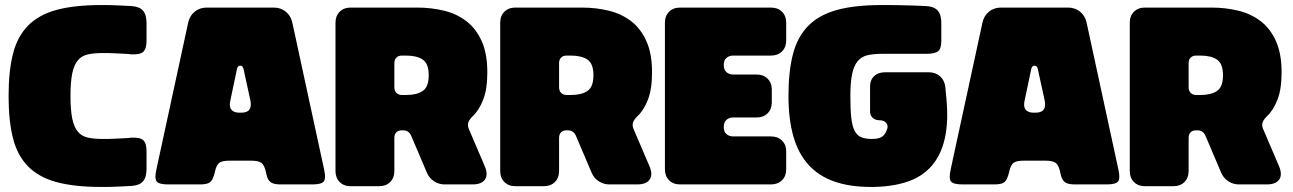

<svg xmlns="http://www.w3.org/2000/svg" viewBox="-20 -730 5118 760"><path d="M560 -132Q560 -164 546.5 -175.5Q533 -187 500 -185Q483 -183 466 -182.5Q449 -182 433.5 -181Q418 -180 405.5 -180Q393 -180 386 -180Q351 -180 327 -185.5Q303 -191 288 -209Q273 -227 266 -260.5Q259 -294 259 -350Q259 -406 266 -439.5Q273 -473 288 -491Q303 -509 327 -514.5Q351 -520 386 -520Q393 -520 405.5 -520Q418 -520 433.5 -519Q449 -518 466 -517.5Q483 -517 500 -515Q533 -513 546.5 -524.5Q560 -536 560 -568V-638Q560 -672 546 -688Q532 -704 500 -706Q481 -707 461.5 -708Q442 -709 425 -709.5Q408 -710 396.5 -710Q385 -710 381 -710Q275 -710 204.5 -691Q134 -672 91.5 -629Q49 -586 31.5 -517.5Q14 -449 14 -350Q14 -251 31.5 -182.5Q49 -114 91.5 -71Q134 -28 204.5 -9Q275 10 381 10Q385 10 396.5 10Q408 10 425 9.5Q442 9 461.5 8Q481 7 500 6Q532 4 546 -12Q560 -28 560 -62Z M771 0Q794 0 806 -5.5Q818 -11 824 -28Q825 -30 825.5 -32Q826 -34 827 -36.5Q828 -39 828.5 -41.5Q829 -44 830 -47Q836 -76 847.5 -85Q859 -94 888 -94H974Q1003 -94 1015 -85Q1027 -76 1033 -47Q1033 -44 1034 -41.5Q1035 -39 1035.5 -37Q1036 -35 1036.5 -32.5Q1037 -30 1038 -28Q1044 -12 1056 -6Q1068 0 1091 0H1216Q1252 0 1261.5 -11.5Q1271 -23 1263 -59L1137 -641Q1131 -668 1111 -684Q1091 -700 1064 -700H798Q771 -700 751 -684Q731 -668 725 -641L599 -59Q591 -23 600.5 -11.5Q610 0 646 0ZM927 -284Q905 -284 895.5 -296.5Q886 -309 892 -333L918 -457Q921 -470 931 -470Q941 -470 944 -457L971 -333Q976 -309 967.5 -296.5Q959 -284 935 -284Z M1481 7Q1508 7 1524.5 -9.5Q1541 -26 1541 -53V-184Q1541 -198 1548.5 -206Q1556 -214 1570 -214H1576Q1587 -214 1594.5 -209Q1602 -204 1607 -194L1670 -46Q1679 -25 1698 -12.5Q1717 0 1740 0H1850Q1887 0 1900 -20Q1913 -40 1898 -74L1836 -219Q1830 -233 1833.5 -244.5Q1837 -256 1851 -270Q1876 -293 1892.5 -335Q1909 -377 1909 -444Q1909 -517 1887 -566.5Q1865 -616 1827 -645.5Q1789 -675 1738.5 -687.5Q1688 -700 1631 -700H1368Q1341 -700 1324.5 -683.5Q1308 -667 1308 -640V-53Q1308 -26 1324.5 -9.5Q1341 7 1368 7ZM1571 -354Q1557 -354 1549 -362.5Q1541 -371 1541 -384V-480Q1541 -494 1549 -502Q1557 -510 1571 -510H1588Q1630 -510 1653.5 -494Q1677 -478 1677 -432Q1677 -386 1653.5 -370Q1630 -354 1588 -354Z M2133 7Q2160 7 2176.5 -9.5Q2193 -26 2193 -53V-184Q2193 -198 2200.5 -206Q2208 -214 2222 -214H2228Q2239 -214 2246.5 -209Q2254 -204 2259 -194L2322 -46Q2331 -25 2350 -12.5Q2369 0 2392 0H2502Q2539 0 2552 -20Q2565 -40 2550 -74L2488 -219Q2482 -233 2485.5 -244.5Q2489 -256 2503 -270Q2528 -293 2544.5 -335Q2561 -377 2561 -444Q2561 -517 2539 -566.5Q2517 -616 2479 -645.5Q2441 -675 2390.5 -687.5Q2340 -700 2283 -700H2020Q1993 -700 1976.5 -683.5Q1960 -667 1960 -640V-53Q1960 -26 1976.5 -9.5Q1993 7 2020 7ZM2223 -354Q2209 -354 2201 -362.5Q2193 -371 2193 -384V-480Q2193 -494 2201 -502Q2209 -510 2223 -510H2240Q2282 -510 2305.5 -494Q2329 -478 2329 -432Q2329 -386 2305.5 -370Q2282 -354 2240 -354Z M2612 -640V-60Q2612 -33 2628.5 -16.5Q2645 0 2672 0H3032Q3059 0 3075.5 -16.5Q3092 -33 3092 -60V-130Q3092 -157 3075.5 -173.5Q3059 -190 3032 -190H2882Q2866 -190 2855.5 -199.5Q2845 -209 2845 -226V-229Q2845 -246 2855.5 -255.5Q2866 -265 2882 -265H2975Q3002 -265 3018.5 -281.5Q3035 -298 3035 -325V-375Q3035 -402 3018.5 -418.5Q3002 -435 2975 -435H2882Q2866 -435 2855.5 -444.5Q2845 -454 2845 -471V-474Q2845 -491 2855.5 -500.5Q2866 -510 2882 -510H3032Q3059 -510 3075.5 -526.5Q3092 -543 3092 -570V-640Q3092 -667 3075.5 -683.5Q3059 -700 3032 -700H2672Q2645 -700 2628.5 -683.5Q2612 -667 2612 -640Z M3722 -385Q3719 -412 3701 -428Q3683 -444 3656 -444H3484Q3456 -444 3439.5 -428Q3423 -412 3424 -384V-292Q3423 -275 3433.5 -264.5Q3444 -254 3461 -254Q3479 -254 3488 -243.5Q3497 -233 3491 -217Q3487 -206 3481.5 -198.5Q3476 -191 3468.5 -187Q3461 -183 3451.5 -181.5Q3442 -180 3431 -180Q3405 -180 3388.5 -187Q3372 -194 3362.5 -213Q3353 -232 3349.5 -265Q3346 -298 3346 -350Q3346 -404 3353 -437Q3360 -470 3375 -488Q3390 -506 3414 -511.5Q3438 -517 3473 -517Q3484 -517 3509 -517Q3534 -517 3560.5 -517Q3587 -517 3611 -517Q3635 -517 3646 -517Q3679 -517 3692.5 -526.5Q3706 -536 3706 -568V-638Q3706 -672 3692 -688Q3678 -704 3646 -706Q3627 -707 3598 -708Q3569 -709 3541.5 -709.5Q3514 -710 3493 -710Q3472 -710 3469 -710Q3363 -710 3292.5 -690.5Q3222 -671 3179.5 -628Q3137 -585 3119 -516.5Q3101 -448 3101 -350Q3101 -258 3120.5 -190Q3140 -122 3180.5 -77.5Q3221 -33 3282.5 -11.5Q3344 10 3428 10Q3509 10 3569.5 -10Q3630 -30 3667.5 -73Q3705 -116 3720 -182.5Q3735 -249 3726 -342Q3726 -347 3724 -363Q3722 -379 3722 -385Z M3915 0Q3938 0 3950 -5.5Q3962 -11 3968 -28Q3969 -30 3969.5 -32Q3970 -34 3971 -36.5Q3972 -39 3972.5 -41.5Q3973 -44 3974 -47Q3980 -76 3991.5 -85Q4003 -94 4032 -94H4118Q4147 -94 4159 -85Q4171 -76 4177 -47Q4177 -44 4178 -41.5Q4179 -39 4179.5 -37Q4180 -35 4180.5 -32.5Q4181 -30 4182 -28Q4188 -12 4200 -6Q4212 0 4235 0H4360Q4396 0 4405.5 -11.5Q4415 -23 4407 -59L4281 -641Q4275 -668 4255 -684Q4235 -700 4208 -700H3942Q3915 -700 3895 -684Q3875 -668 3869 -641L3743 -59Q3735 -23 3744.5 -11.5Q3754 0 3790 0ZM4071 -284Q4049 -284 4039.5 -296.5Q4030 -309 4036 -333L4062 -457Q4065 -470 4075 -470Q4085 -470 4088 -457L4115 -333Q4120 -309 4111.5 -296.5Q4103 -284 4079 -284Z M4625 7Q4652 7 4668.5 -9.5Q4685 -26 4685 -53V-184Q4685 -198 4692.5 -206Q4700 -214 4714 -214H4720Q4731 -214 4738.5 -209Q4746 -204 4751 -194L4814 -46Q4823 -25 4842 -12.5Q4861 0 4884 0H4994Q5031 0 5044 -20Q5057 -40 5042 -74L4980 -219Q4974 -233 4977.5 -244.5Q4981 -256 4995 -270Q5020 -293 5036.5 -335Q5053 -377 5053 -444Q5053 -517 5031 -566.5Q5009 -616 4971 -645.5Q4933 -675 4882.5 -687.5Q4832 -700 4775 -700H4512Q4485 -700 4468.5 -683.5Q4452 -667 4452 -640V-53Q4452 -26 4468.5 -9.5Q4485 7 4512 7ZM4715 -354Q4701 -354 4693 -362.5Q4685 -371 4685 -384V-480Q4685 -494 4693 -502Q4701 -510 4715 -510H4732Q4774 -510 4797.5 -494Q4821 -478 4821 -432Q4821 -386 4797.5 -370Q4774 -354 4732 -354Z"/></svg>

Font: Bolota
Style: Bold
Weight: 240
Designer: Gabriel Pang
Version: Version 1.000